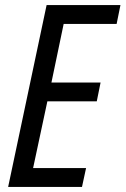

<svg xmlns="http://www.w3.org/2000/svg" viewBox="-20 -734 493 754"><path d="M12 0H302L318 -74H110L166 -336H360L375 -410H182L230 -640H438L453 -714H163Z"/></svg>

Font: Noto Sans Condensed
Style: Italic
Weight: 400
Width: 3
Italic angle: -12°
Designer: Monotype Design Team
Foundry: Monotype Imaging Inc.
Version: Version 2.013